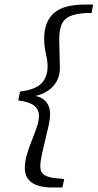

<svg xmlns="http://www.w3.org/2000/svg" viewBox="-20 -677 429 843"><path d="M60 -236 68 -275Q135 -283 162 -311Q189 -339 189 -386Q189 -409 181.5 -441Q174 -473 174 -507Q174 -582 216.5 -619.5Q259 -657 353 -657H389L382 -620H360Q311 -617 285.5 -605Q260 -593 250 -568.5Q240 -544 240 -503Q240 -476 241.5 -439Q243 -402 243 -380Q243 -322 202 -287.5Q161 -253 95 -251L97 -260Q152 -259 176 -236.5Q200 -214 200 -176Q200 -156 193.5 -126Q187 -96 178.5 -62Q170 -28 163.5 2.5Q157 33 157 54Q157 80 175 91.5Q193 103 231 106L262 109L254 146H207Q150 146 119.5 124.5Q89 103 89 61Q89 31 98.5 0Q108 -31 120 -61Q132 -91 141.5 -118.5Q151 -146 151 -169Q151 -196 130 -213Q109 -230 60 -236Z"/></svg>

Font: Lisu Bosa Light
Style: Italic
Weight: 300
Italic angle: -19°
Designer: David Morse, Annie Olsen, Victor Gaultney, Frank Grießhammer (Latin)
Foundry: SIL International
Version: Version 2.000